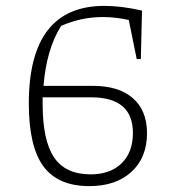

<svg xmlns="http://www.w3.org/2000/svg" viewBox="-20 -626 603 653"><path d="M284 7Q177 7 127.5 -60.5Q78 -128 78 -274Q78 -606 335 -606Q364 -606 396 -602Q428 -598 463 -590L459 -425H445L418 -558Q374 -568 329 -568Q256 -568 188 -538Q138 -459 128 -334H296Q384 -334 432 -292Q480 -250 480 -173Q480 -90 427 -41.5Q374 7 284 7ZM125 -273Q125 -148 164 -90.5Q203 -33 288 -33Q355 -33 393.5 -70.5Q432 -108 432 -174Q432 -295 290 -295H125Q125 -284 125 -273Z"/></svg>

Font: Piazzolla ExtraLight
Style: Regular
Weight: 200
Designer: Juan Pablo del Peral
Foundry: Huerta Tipografica
Version: Version 1.330